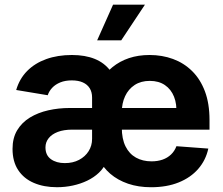

<svg xmlns="http://www.w3.org/2000/svg" viewBox="-20 -787 950 818"><path d="M222.6 10.6Q166.8 10.6 124.1 -7.8Q81.4 -26.1 57.4 -62.5Q33.4 -98.9 33.4 -152.6Q33.4 -199.2 53.3 -232.3Q73.3 -265.4 107.6 -286.3Q141.9 -307.1 185.6 -317Q229.2 -326.9 276.9 -326.9H766.2L731 -300.6Q734.2 -343 721.5 -374.8Q708.8 -406.6 682.6 -424.5Q656.3 -442.4 618.3 -442.4Q580.4 -442.4 553.7 -424.9Q527 -407.3 513 -377.2Q498.9 -347.1 498.9 -308.7V-243.8Q498.9 -195.4 514.8 -163.4Q530.7 -131.4 559.3 -115.5Q587.9 -99.6 625.6 -99.6Q651.5 -99.6 672.5 -106.9Q693.4 -114.2 708.6 -128.7Q723.8 -143.1 731.7 -164.1L867.5 -154Q856.7 -104.3 824.4 -67.3Q792.2 -30.3 741.3 -9.8Q690.4 10.7 623.5 10.7Q569.8 10.7 525.7 -4.3Q481.6 -19.4 449.7 -46.8Q417.9 -74.3 400 -111.9L406.9 -441.1Q428.2 -475.8 459 -500.9Q489.8 -526 529.5 -539.4Q569.3 -552.7 617.3 -552.7Q670.8 -552.7 717.1 -535.7Q763.5 -518.7 798.4 -484.3Q833.4 -449.9 853 -398Q872.6 -346 872.6 -275.8V-234.7H287.9Q251.7 -234.7 226.2 -225Q200.8 -215.2 187.3 -198.2Q173.7 -181.1 173.7 -159.1Q173.7 -125.5 197 -108.8Q220.3 -92.1 256.2 -92.1Q290.8 -92.1 316.8 -105.9Q342.9 -119.6 357.6 -143Q372.3 -166.4 372.3 -195.2V-371.6Q372.3 -394.7 362.2 -411Q352.1 -427.3 332.9 -435.9Q313.7 -444.5 285.9 -444.5Q257.9 -444.5 237 -436Q216 -427.4 202.6 -413.2Q189.2 -399 183.3 -381.3L49 -403.6Q62.9 -451.3 95.6 -484.5Q128.4 -517.7 177 -535.2Q225.7 -552.7 286.4 -552.7Q342.9 -552.7 384.1 -535.9Q425.3 -519 450.3 -485.3Q475.3 -451.5 482.5 -400.3L474.6 -96.2H432.7Q422.3 -70.9 401.3 -51Q380.4 -31.2 352.1 -17.5Q323.7 -3.8 290.6 3.4Q257.4 10.6 222.6 10.6ZM393.9 -615.1 461.7 -767.1H597.5L496.5 -615.1Z"/></svg>

Font: Adwaita Sans
Style: Regular
Weight: 400
Designer: Rasmus Andersson
Foundry: rsms
Version: Version 4.001;git-9221beed3